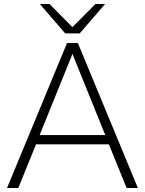

<svg xmlns="http://www.w3.org/2000/svg" viewBox="-20 -934 720 954"><path d="M609 0H665L367 -720H313L15 0H71L159 -217H521ZM177 -263 340 -666 503 -263ZM178 -914 304 -768H376L502 -914H454L340 -799L226 -914Z"/></svg>

Font: Aspekta 200
Style: Regular
Weight: 200
Designer: Ivo Dolenc
Version: Version 2.000